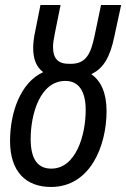

<svg xmlns="http://www.w3.org/2000/svg" viewBox="-20 -734 502 764"><path d="M183 10C339 10 404 -153 404 -292C404 -364 382 -412 343 -439C391 -461 418 -506 435 -589L462 -714H382L356 -590C341 -519 322 -479 259 -480C212 -479 191 -499 191 -548C191 -562 194 -580 198 -600L221 -714H141L120 -609C115 -587 112 -561 112 -543C112 -497 126 -466 152 -447C61 -406 20 -285 20 -173C20 -50 84 10 183 10ZM184 -63C133 -63 102 -97 102 -181C102 -279 139 -412 240 -412C292 -412 321 -373 321 -296C321 -198 283 -63 184 -63Z"/></svg>

Font: Noto Sans ExtraCondensed
Style: Italic
Weight: 400
Width: 2
Italic angle: -12°
Designer: Monotype Design Team
Foundry: Monotype Imaging Inc.
Version: Version 2.013